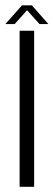

<svg xmlns="http://www.w3.org/2000/svg" viewBox="-40 -714 204 734"><path d="M35 0H90.5V-596.5H35ZM-19.5 -622H16L63.5 -675L111 -622H145L82 -693.5H44Z"/></svg>

Font: Anybody Condensed Light
Style: Regular
Weight: 300
Width: 3
Designer: Tyler Finck
Foundry: Etcetera Type Company
Version: Version 1.113;gftools[0.9.25]